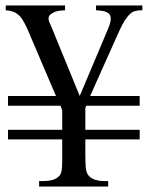

<svg xmlns="http://www.w3.org/2000/svg" viewBox="-20 -682 540 702"><path d="M292 -172.4V-119.1Q292 -91.3 293.5 -71Q294.9 -50.8 304.2 -39.6Q313 -29.3 328.4 -24.7Q343.8 -20 355.5 -20H375.5V0H123V-20H139.6Q156.2 -20 171.6 -23.9Q187 -27.8 198.2 -40.5Q202.1 -44.9 204.1 -53Q206.1 -61 206.8 -71.5Q207.5 -82 207.5 -94.2V-172.4H9.3V-207.5H207.5V-278.3L201.2 -295.4H9.3V-331.1H184.6L81.1 -573.7Q71.8 -594.7 63.2 -608.6Q54.7 -622.6 44.9 -629.4Q36.6 -636.7 25.6 -640.1Q14.6 -643.6 1 -644.5V-662.1H217.8V-644.5Q200.2 -643.6 189.7 -641.4Q179.2 -639.2 168.9 -632.3Q160.6 -627 158.7 -621.1Q156.7 -615.2 158 -609.1Q159.2 -603 162.1 -596.9Q165 -590.8 167.5 -585L271.5 -331.1L375.5 -577.6Q377.9 -583.5 380.6 -591.3Q383.3 -599.1 384.5 -607.2Q385.7 -615.2 384 -622.3Q382.3 -629.4 375.5 -634.3Q366.7 -640.1 356 -641.8Q345.2 -643.6 331.1 -644.5V-662.1H500.5V-644.5Q485.4 -644.5 474.9 -641.8Q464.4 -639.2 457 -632.3Q447.3 -624 437 -608.4Q426.8 -592.8 416 -568.8L309.6 -331.1H490.7V-295.4H295.4L292 -286.6V-207.5H490.7V-172.4Z"/></svg>

Font: Doulos SIL CyrE
Style: Regular
Weight: 400
Designer: Walt Agee, Victor Gaultney, Peter Martin, Debbi Hosken, Becca Hirsbrunner
Foundry: SIL International
Version: Version 5.000